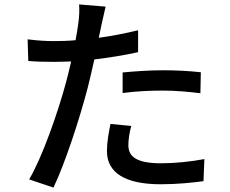

<svg xmlns="http://www.w3.org/2000/svg" viewBox="-20 -817 1040 869"><path d="M535 -396C596 -404 655 -407 720 -407C778 -407 838 -401 887 -395L889 -490C835 -496 774 -499 719 -499C655 -499 587 -494 535 -489ZM605 -680C547 -666 487 -654 427 -646L439 -703C444 -723 452 -763 458 -787L338 -797C340 -775 339 -740 334 -708C332 -689 327 -664 322 -635C289 -632 256 -631 226 -631C188 -631 153 -633 105 -639L108 -541C142 -538 179 -537 224 -537C248 -537 275 -538 302 -539C295 -507 287 -475 279 -445C242 -307 171 -105 112 -5L222 32C275 -79 341 -281 377 -420C387 -461 398 -506 407 -548C474 -556 543 -567 605 -581ZM480 -256C472 -216 464 -174 464 -133C464 -35 547 17 707 17C781 17 848 10 901 3L905 -97C841 -85 772 -78 708 -78C584 -78 561 -117 561 -161C561 -185 566 -217 574 -247Z"/></svg>

Font: Noto Sans Japanese Medium
Style: Regular
Weight: 500
Designer: Ryoko NISHIZUKA (kana & ideographs); Paul D. Hunt (Latin, Greek & Cyrillic); Wenlong ZHANG (bopomofo); Sandoll Communica
Foundry: Adobe Systems Incorporated
Version: Version 1.000;PS 1;hotconv 1.0.78;makeotf.lib2.5.61930